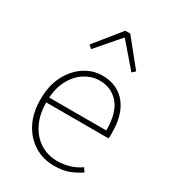

<svg xmlns="http://www.w3.org/2000/svg" viewBox="-182 -833 843 941"><g transform="rotate(30 239.0 -362.0)"><path d="M272 12Q212 12 162.5 -18Q113 -48 83.5 -104Q54 -160 54 -238Q54 -316 83.5 -372.5Q113 -429 160 -459.5Q207 -490 260 -490Q315 -490 355.5 -464.5Q396 -439 418 -390Q440 -341 440 -270Q440 -263 440 -255Q440 -247 438 -238H70V-266H410Q410 -365 369 -413.5Q328 -462 260 -462Q218 -462 178 -437.5Q138 -413 112 -363.5Q86 -314 86 -240Q86 -172 110.5 -121.5Q135 -71 178 -43.5Q221 -16 274 -16Q315 -16 348 -27Q381 -38 406 -56L420 -34Q393 -16 359.5 -2Q326 12 272 12ZM146 -574 128 -590 246 -736H274L392 -590L374 -574L262 -704H258Z"/></g></svg>

Font: Source Sans 3 Variable
Style: Regular
Weight: 200
Designer: Paul D. Hunt
Foundry: Adobe Systems Incorporated
Version: Version 3.026